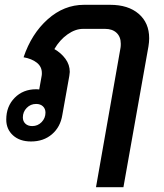

<svg xmlns="http://www.w3.org/2000/svg" viewBox="-20 -578 680 798"><path d="M600 -419Q600 -403 597 -385L493 200H379L481 -380Q482 -386 482 -396Q482 -425 464.5 -441.5Q447 -458 417 -458H325Q293 -458 260.5 -435Q228 -412 206 -374Q234 -358 252 -333.5Q270 -309 270 -279Q270 -274 268 -262L239 -100Q231 -50 196 -20Q161 10 109 10Q62 10 34 -15.5Q6 -41 6 -81Q6 -136 41 -171.5Q76 -207 130 -207Q139 -207 143 -206L153 -262Q154 -266 154 -274Q154 -301 133 -317.5Q112 -334 78 -340Q111 -438 178.5 -498Q246 -558 329 -558H438Q513 -558 556.5 -520.5Q600 -483 600 -419ZM169 -110Q169 -126 158.5 -136Q148 -146 130 -146Q107 -146 91 -129.5Q75 -113 75 -90Q75 -74 85.5 -64Q96 -54 114 -54Q137 -54 153 -70.5Q169 -87 169 -110Z"/></svg>

Font: Bai Jamjuree SemiBold
Style: Italic
Weight: 600
Italic angle: -10°
Version: Version 1.000; ttfautohint (v1.6)